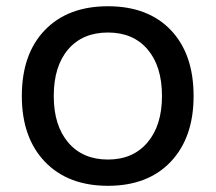

<svg xmlns="http://www.w3.org/2000/svg" viewBox="-20 -582 690 614"><path d="M49.8 -274.9Q49.8 -409.2 123.3 -485.6Q196.8 -562 325.2 -562Q453.6 -562 526.4 -485.6Q599.1 -409.2 599.1 -274.9Q599.1 -142.1 526.1 -64.9Q453.1 12.2 325.2 12.2Q197.3 12.2 123.5 -64.9Q49.8 -142.1 49.8 -274.9ZM325.2 -71.8Q405.3 -71.8 451.7 -126.5Q498 -181.2 498 -274.9Q498 -370.1 451.9 -424.1Q405.8 -478 325.2 -478Q244.1 -478 198 -424.1Q151.9 -370.1 151.9 -274.9Q151.9 -180.7 198.2 -126.2Q244.6 -71.8 325.2 -71.8Z"/></svg>

Font: Azeret Mono
Style: Regular
Weight: 400
Designer: Martin Vácha
Foundry: Displaay
Version: Version 1.002